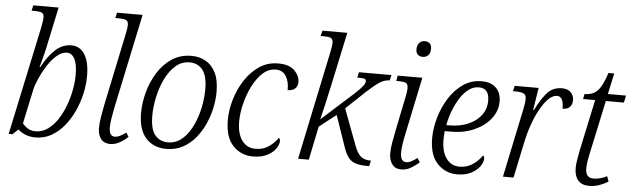

<svg xmlns="http://www.w3.org/2000/svg" viewBox="-48 -938 3710 1125"><g transform="rotate(5 1806.5 -375.0)"><path d="M186 10Q153 10 126 -1.5Q99 -13 84 -28L51 3H29L164 -632Q173 -678 173 -694Q173 -716 160 -722Q147 -728 121 -728H100L107 -760H256L204 -515Q198 -488 189.5 -455.5Q181 -423 175 -403H179Q214 -468 255.5 -507Q297 -546 351 -546Q401 -546 429 -501.5Q457 -457 457 -374Q457 -324 445 -270.5Q433 -217 410 -167Q387 -117 354 -77Q321 -37 279 -13.5Q237 10 186 10ZM184 -26Q223 -26 256 -49.5Q289 -73 314 -111.5Q339 -150 356 -196Q373 -242 381.5 -289Q390 -336 390 -374Q390 -440 373 -470.5Q356 -501 329 -501Q298 -501 268.5 -475.5Q239 -450 214.5 -411.5Q190 -373 173 -334Q156 -295 150 -268L107 -66Q120 -49 139.5 -37.5Q159 -26 184 -26Z M625 10Q590 10 571.5 -14Q553 -38 553 -77Q553 -106 559.5 -145.5Q566 -185 573 -219L661 -639Q669 -676 669 -694Q669 -716 655.5 -722Q642 -728 615 -728H592L600 -760H750L633 -206Q628 -181 622 -146.5Q616 -112 616 -88Q616 -35 649 -35Q665 -35 681.5 -43.5Q698 -52 715 -65L730 -41Q711 -22 683.5 -6Q656 10 625 10Z M956 10Q881 10 836 -39.5Q791 -89 791 -188Q791 -245 807.5 -307.5Q824 -370 857.5 -424.5Q891 -479 941 -512.5Q991 -546 1058 -546Q1103 -546 1140 -525.5Q1177 -505 1199 -461.5Q1221 -418 1221 -347Q1221 -304 1211 -255.5Q1201 -207 1180 -160Q1159 -113 1127.5 -74.5Q1096 -36 1053 -13Q1010 10 956 10ZM963 -29Q1002 -29 1033 -50.5Q1064 -72 1087 -108Q1110 -144 1125 -187.5Q1140 -231 1147 -275Q1154 -319 1154 -356Q1154 -436 1126 -471.5Q1098 -507 1049 -507Q1002 -507 966 -475Q930 -443 906 -392.5Q882 -342 870 -285Q858 -228 858 -178Q858 -96 887 -62.5Q916 -29 963 -29Z M1466 10Q1396 10 1348.5 -39.5Q1301 -89 1301 -191Q1301 -248 1319 -310Q1337 -372 1371.5 -425.5Q1406 -479 1455 -512.5Q1504 -546 1567 -546Q1632 -546 1663 -515Q1694 -484 1694 -447Q1694 -424 1679 -409.5Q1664 -395 1635 -395Q1636 -445 1616 -477Q1596 -509 1556 -509Q1513 -509 1478.5 -477Q1444 -445 1419.5 -395.5Q1395 -346 1381.5 -290.5Q1368 -235 1368 -189Q1368 -115 1397.5 -75.5Q1427 -36 1477 -36Q1523 -36 1556 -59.5Q1589 -83 1608 -112Q1616 -107 1616 -93Q1616 -73 1599.5 -49Q1583 -25 1549.5 -7.5Q1516 10 1466 10Z M2140 7Q2098 7 2071.5 -1Q2045 -9 2028 -30Q2011 -51 1997 -92L1934 -275L1835 -198L1794 0H1731L1864 -634Q1873 -677 1873 -693Q1873 -716 1860 -722Q1847 -728 1821 -728H1800L1808 -760H1954L1899 -502Q1891 -466 1881 -418.5Q1871 -371 1860 -324Q1849 -277 1840 -241L2032 -414Q2062 -442 2074.5 -458.5Q2087 -475 2087 -487Q2087 -497 2078 -500.5Q2069 -504 2035 -504L2042 -536H2233L2226 -504Q2197 -504 2168.5 -486Q2140 -468 2091 -423L1980 -318L2060 -105Q2076 -63 2096 -44.5Q2116 -26 2157 -26L2150 7Z M2407 -658Q2389 -658 2377.5 -668Q2366 -678 2366 -699Q2366 -723 2378.5 -737Q2391 -751 2411 -751Q2428 -751 2439.5 -741Q2451 -731 2451 -710Q2451 -681 2437 -669.5Q2423 -658 2407 -658ZM2338 10Q2303 10 2284.5 -14.5Q2266 -39 2266 -80Q2266 -108 2273 -147.5Q2280 -187 2287 -221L2329 -426Q2331 -437 2332.5 -448Q2334 -459 2334 -467Q2334 -491 2321.5 -497.5Q2309 -504 2279 -504H2264L2270 -536H2415L2346 -206Q2340 -180 2334.5 -146Q2329 -112 2329 -90Q2329 -35 2363 -35Q2378 -35 2394 -43.5Q2410 -52 2428 -65L2443 -41Q2423 -22 2395.5 -6Q2368 10 2338 10Z M2667 10Q2598 10 2550.5 -39.5Q2503 -89 2503 -189Q2503 -246 2520.5 -308Q2538 -370 2571.5 -424Q2605 -478 2653.5 -512Q2702 -546 2764 -546Q2818 -546 2848 -517Q2878 -488 2878 -436Q2878 -381 2842.5 -335.5Q2807 -290 2746.5 -263Q2686 -236 2610 -236H2573Q2572 -226 2571 -211.5Q2570 -197 2570 -186Q2570 -115 2599 -75.5Q2628 -36 2677 -36Q2721 -36 2755 -59.5Q2789 -83 2809 -113Q2817 -109 2817 -95Q2817 -74 2800 -50Q2783 -26 2750 -8Q2717 10 2667 10ZM2599 -272Q2659 -272 2707 -292.5Q2755 -313 2783 -350Q2811 -387 2811 -436Q2811 -509 2750 -509Q2718 -509 2690.5 -488.5Q2663 -468 2641 -433.5Q2619 -399 2603 -357Q2587 -315 2579 -272Z M3022 -411Q3025 -426 3027 -440.5Q3029 -455 3029 -465Q3029 -490 3012 -497Q2995 -504 2965 -504H2951L2958 -536H3099L3078 -405H3083Q3112 -465 3146 -505.5Q3180 -546 3235 -546Q3271 -546 3288.5 -527Q3306 -508 3306 -482Q3306 -457 3292 -442Q3278 -427 3249 -427Q3250 -499 3211 -499Q3185 -499 3160 -474Q3135 -449 3112 -407.5Q3089 -366 3071 -314Q3053 -262 3042 -208L2998 0H2936Z M3445 10Q3399 10 3377.5 -16Q3356 -42 3356 -87Q3356 -107 3360 -132Q3364 -157 3370 -189L3435 -494H3364L3370 -524Q3400 -524 3422.5 -535Q3445 -546 3463 -575Q3481 -604 3499 -659H3533L3506 -536H3613L3604 -494H3498L3433 -191Q3425 -154 3421.5 -130.5Q3418 -107 3418 -91Q3418 -35 3465 -35Q3485 -35 3505.5 -40.5Q3526 -46 3544 -56L3555 -25Q3529 -9 3501 0.5Q3473 10 3445 10Z"/></g></svg>

Font: Noto Serif SemiCondensed Light
Style: Italic
Weight: 300
Width: 4
Italic angle: -12°
Designer: Monotype Design Team
Foundry: Monotype Imaging Inc.
Version: Version 2.013; ttfautohint (v1.8.4.7-5d5b)